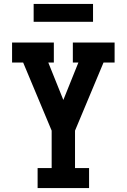

<svg xmlns="http://www.w3.org/2000/svg" viewBox="-20 -950 640 970"><path d="M170 0V-101H241V-290L151 -505L97 -634H41V-735H252V-634H224L300 -445L376 -634H348V-735H559V-634H503L359 -290V-101H430V0ZM150 -840V-930H450V-840Z"/></svg>

Font: Iosevka Slab Extended
Style: Bold
Weight: 700
Width: 7
Monospace: yes
Designer: Belleve Invis
Foundry: Belleve Invis
Version: Version 11.1.0; ttfautohint (v1.8.3)